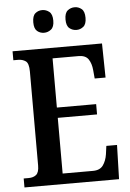

<svg xmlns="http://www.w3.org/2000/svg" viewBox="-60 -959 679 1003"><g transform="rotate(-5 279.0 -457.5)"><path d="M27 0V-47H53Q78 -47 93 -59.5Q108 -72 108 -108V-601Q108 -644 91.5 -655.5Q75 -667 52 -667H27V-714H496L499 -535H442L438 -579Q435 -614 420 -636.5Q405 -659 368 -659H232V-401H438V-347H232V-55H391Q428 -55 444.5 -78.5Q461 -102 466 -135L472 -179H528L523 0ZM370 -796Q349 -796 333 -809Q317 -822 317 -855Q317 -889 333 -902Q349 -915 370 -915Q390 -915 406 -902Q422 -889 422 -855Q422 -822 406 -809Q390 -796 370 -796ZM200 -796Q179 -796 163.5 -809Q148 -822 148 -855Q148 -889 163.5 -902Q179 -915 200 -915Q220 -915 236.5 -902Q253 -889 253 -855Q253 -822 236.5 -809Q220 -796 200 -796Z"/></g></svg>

Font: Noto Serif Khmer Condensed SemiBold
Style: Regular
Weight: 600
Width: 3
Designer: Danh Hong and the Monotype Design Team
Foundry: Monotype Imaging Inc.
Version: Version 2.004; ttfautohint (v1.8.4.7-5d5b)